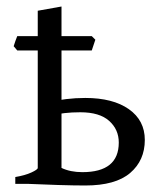

<svg xmlns="http://www.w3.org/2000/svg" viewBox="-20 -565 499 590"><path d="M66 0 169 -49Q196 -36 233 -36Q345 -36 345 -127Q345 -167 315.5 -193.5Q286 -220 227 -220Q200 -220 179 -217.5Q158 -215 139 -212L135 -252Q155 -257 183.5 -260.5Q212 -264 242 -264Q327 -264 376 -229.5Q425 -195 425 -135Q425 -72 380 -33.5Q335 5 242 5Q208 5 159 3.5Q110 2 66 0ZM169 -545V-30Q169 -25 184.5 -22.5Q200 -20 227 -16V0H27V-21Q57 -26 76.5 -35Q96 -44 96 -49V-532ZM262 -410H33L22 -423Q27 -439 33 -454H262L273 -443Z"/></svg>

Font: ChillKai
Style: Regular
Weight: 400
Designer: ChillType
Foundry: 寒蝉字型
Version: Version 2.000